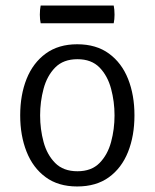

<svg xmlns="http://www.w3.org/2000/svg" viewBox="-20 -662 559 694"><path d="M466 -245Q466 -171 442.8 -112.8Q419.5 -54.5 373.5 -21.2Q327.5 12 259 12Q190.5 12 144.8 -21.8Q99 -55.5 76 -113.8Q53 -172 53 -245Q53 -319 76.2 -377Q99.5 -435 145.5 -468.5Q191.5 -502 259 -502Q328 -502 374 -468.2Q420 -434.5 443 -376.5Q466 -318.5 466 -245ZM125 -245Q125 -195 137.5 -148.8Q150 -102.5 179.5 -72.8Q209 -43 260 -43Q310.5 -43 339.8 -72.8Q369 -102.5 381.5 -148.8Q394 -195 394 -245Q394 -294.5 381.5 -341.2Q369 -388 339.8 -418Q310.5 -448 260 -448Q209 -448 179.5 -418Q150 -388 137.5 -341.2Q125 -294.5 125 -245ZM127 -578Q125.5 -585 124.8 -592.2Q124 -599.5 124 -609Q124 -619.5 124.8 -627Q125.5 -634.5 127 -642H391Q392.5 -634.5 393.2 -627Q394 -619.5 394 -609Q394 -591.5 391 -578Z"/></svg>

Font: Signika Negative Light
Style: Regular
Weight: 300
Designer: Anna Giedry
Foundry: Anna Giedry
Version: Version 2.001